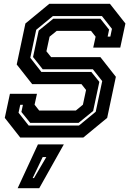

<svg xmlns="http://www.w3.org/2000/svg" viewBox="-20 -720 691 1005"><path d="M86 0 5 -103 32 -229H173.5L161 -172L185 -141.5H377L414 -172L430.5 -249L406.5 -279.5H148.5L67.5 -382.5L113 -597L238 -700H555.5L636.5 -597L609.5 -471H468L480.5 -528L456.5 -558.5H277L239.5 -528L223 -451.5L247.5 -421H505.5L586.5 -318L541 -103L416 0ZM130 -63H393.5L481 -135L515 -295.5L466 -357.5H203.5L153 -421.5L182.5 -560L259 -622H505.5L551 -565L543.5 -528.5H557.5L566 -569L513.5 -636H257L169.5 -564L138.5 -417.5L196.5 -343.5H458L500 -291.5L467.5 -139L391.5 -77H138L92 -134L100 -171.5H86L77 -130ZM72.5 265 178.5 36H314L185.5 265ZM151 212H158L222.5 102H203.5Z"/></svg>

Font: Tourney Thin
Style: Italic
Weight: 100
Italic angle: -12°
Designer: Tyler Finck
Foundry: Etcetera Type Co
Version: Version 1.015